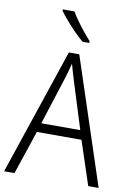

<svg xmlns="http://www.w3.org/2000/svg" viewBox="-101 -1010 740 1072"><g transform="rotate(10 268.5 -473.5)"><path d="M477 0 395 -248H142L59 0H0L241 -716H300L536 0ZM297 -562Q291 -581 283 -608Q275 -635 269 -658Q263 -633 256 -608Q249 -583 242 -562L158 -300H379ZM232 -947Q245 -924 264.5 -897Q284 -870 305 -844Q326 -818 344 -798V-788H306Q283 -807 256 -834.5Q229 -862 205 -890Q181 -918 166 -939V-947Z"/></g></svg>

Font: Noto Sans Sinhala UI SemiCondensed Light
Style: Regular
Weight: 300
Width: 4
Designer: Jelle Bosma - Monotype Design Team
Foundry: Monotype Imaging Inc.
Version: Version 2.006; ttfautohint (v1.8.4.7-5d5b)